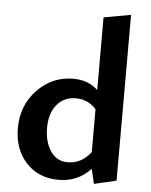

<svg xmlns="http://www.w3.org/2000/svg" viewBox="-53 -765 643 819"><g transform="rotate(5 269.0 -355.0)"><path d="M359 -700 475 -721V-11L380 11L365 -52Q310 7 228 7Q141 7 88.5 -50.5Q36 -108 36 -198Q36 -295 99.5 -361.5Q163 -428 254 -428Q318 -428 359 -389ZM260 -71Q319 -71 359 -123V-306Q325 -346 272 -346Q221 -346 190.5 -309Q160 -272 160 -211Q160 -150 186.5 -110.5Q213 -71 260 -71Z"/></g></svg>

Font: EauTest
Style: Bold
Weight: 700
Designer: Christian Thalmann (Catharsis Fonts)
Version: Version 0.001;PS 000.001;hotconv 1.0.88;makeotf.lib2.5.64775